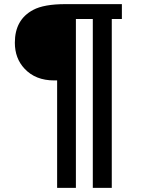

<svg xmlns="http://www.w3.org/2000/svg" viewBox="-20 -736 684 931"><path d="M257 175V-346Q247 -346 243 -346Q152 -346 99 -403Q52 -453 52 -529Q52 -641 141 -688Q193 -716 298 -716H571V-644H522V175H430V-644H348V175Z"/></svg>

Font: Almarai ExtraBold
Style: Regular
Weight: 800
Designer: Boutros International 2019
Foundry: Created by Boutros International 2019
Version: Version 1.10